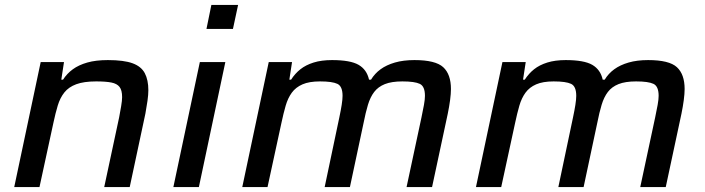

<svg xmlns="http://www.w3.org/2000/svg" viewBox="-20 -763 2876 783"><path d="M38 0 146 -510H241L230 -438H237Q253 -463 277 -480.5Q301 -498 336 -508Q371 -518 420 -518Q485 -518 520.5 -505Q556 -492 570.5 -464.5Q585 -437 585 -395Q585 -377 581.5 -352Q578 -327 573 -300L509 0H405L466 -285Q470 -306 474 -329.5Q478 -353 478 -367Q478 -395 467.5 -408.5Q457 -422 434 -426.5Q411 -431 372 -431Q322 -431 291 -419.5Q260 -408 242.5 -386Q225 -364 215.5 -332.5Q206 -301 198 -263L141 0Z M822 -645 842 -743H951L930 -645ZM687 0 795 -510H899L791 0Z M968 0 1076 -510H1171L1160 -438H1167Q1183 -463 1205 -480.5Q1227 -498 1259 -508Q1291 -518 1334 -518Q1409 -518 1442.5 -498.5Q1476 -479 1485 -438H1493Q1508 -463 1532 -480.5Q1556 -498 1590.5 -508Q1625 -518 1670 -518Q1756 -518 1787.5 -489Q1819 -460 1819 -400Q1819 -381 1815.5 -354.5Q1812 -328 1806 -299L1742 0H1638L1699 -285Q1705 -313 1709 -335.5Q1713 -358 1713 -372Q1713 -411 1692 -421Q1671 -431 1621 -431Q1577 -431 1549.5 -420Q1522 -409 1506 -388Q1490 -367 1480.5 -335.5Q1471 -304 1463 -263L1407 0H1304L1364 -285Q1370 -313 1373.5 -335.5Q1377 -358 1377 -372Q1377 -411 1356 -421Q1335 -431 1285 -431Q1241 -431 1213.5 -419Q1186 -407 1170 -385Q1154 -363 1145 -332Q1136 -301 1128 -263L1071 0Z M1921 0 2029 -510H2124L2113 -438H2120Q2136 -463 2158 -480.5Q2180 -498 2212 -508Q2244 -518 2287 -518Q2362 -518 2395.5 -498.5Q2429 -479 2438 -438H2446Q2461 -463 2485 -480.5Q2509 -498 2543.5 -508Q2578 -518 2623 -518Q2709 -518 2740.5 -489Q2772 -460 2772 -400Q2772 -381 2768.5 -354.5Q2765 -328 2759 -299L2695 0H2591L2652 -285Q2658 -313 2662 -335.5Q2666 -358 2666 -372Q2666 -411 2645 -421Q2624 -431 2574 -431Q2530 -431 2502.5 -420Q2475 -409 2459 -388Q2443 -367 2433.5 -335.5Q2424 -304 2416 -263L2360 0H2257L2317 -285Q2323 -313 2326.5 -335.5Q2330 -358 2330 -372Q2330 -411 2309 -421Q2288 -431 2238 -431Q2194 -431 2166.5 -419Q2139 -407 2123 -385Q2107 -363 2098 -332Q2089 -301 2081 -263L2024 0Z"/></svg>

Font: Saira SemiExpanded Medium
Style: Italic
Weight: 500
Width: 6
Italic angle: -12°
Designer: Hector Gatti with collaboration of the Omnibus-Type team
Foundry: Omnibus-Type
Version: Version 1.101